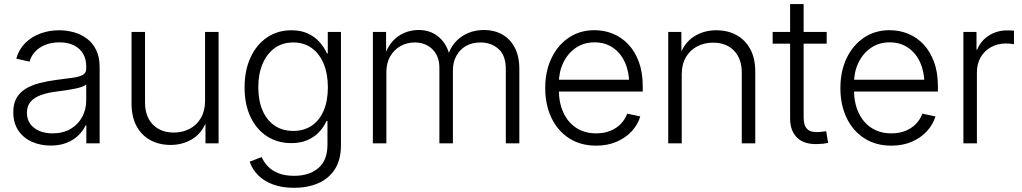

<svg xmlns="http://www.w3.org/2000/svg" viewBox="-20 -689 4915 923"><path d="M223.1 10.7Q173.8 10.7 133.1 -7.6Q92.3 -25.9 68.1 -61.8Q43.9 -97.7 43.9 -149.9Q43.9 -190.4 59.3 -217.5Q74.7 -244.6 102.8 -262Q130.9 -279.3 169.2 -289.3Q207.5 -299.3 253.4 -305.2Q299.8 -311 331.1 -315.4Q362.3 -319.8 378.4 -329.3Q394.5 -338.9 394.5 -358.9V-370.1Q394.5 -405.3 379.2 -431.2Q363.8 -457 335 -471.2Q306.2 -485.4 265.6 -485.4Q226.6 -485.4 196.5 -472.9Q166.5 -460.4 147.7 -439.5Q128.9 -418.5 122.1 -392.6L58.1 -407.2Q71.3 -452.6 101.8 -482.7Q132.3 -512.7 174.6 -528.1Q216.8 -543.5 264.6 -543.5Q300.3 -543.5 335 -533.9Q369.6 -524.4 397.7 -503.4Q425.8 -482.4 442.4 -448.5Q459 -414.6 459 -366.2V0H395V-85.4H391.1Q379.9 -61 357.4 -38.8Q335 -16.6 301.5 -2.9Q268.1 10.7 223.1 10.7ZM232.4 -47.9Q282.7 -47.9 319.1 -69.1Q355.5 -90.3 375 -126.5Q394.5 -162.6 394.5 -206.5V-282.7Q387.2 -276.4 371.8 -271Q356.4 -265.6 335.9 -261.7Q315.4 -257.8 293.7 -254.6Q272 -251.5 252.9 -249Q208 -243.7 175.8 -231.7Q143.6 -219.7 126.5 -199.2Q109.4 -178.7 109.4 -147Q109.4 -115.2 125.5 -93.3Q141.6 -71.3 169.2 -59.6Q196.8 -47.9 232.4 -47.9Z M800.3 7.8Q745.6 7.8 703.1 -15.1Q660.6 -38.1 636.5 -82.8Q612.3 -127.4 612.3 -191.9V-535.6H677.2V-196.3Q677.2 -128.9 714.8 -90.3Q752.4 -51.8 815.4 -51.8Q857.9 -51.8 892.1 -69.8Q926.3 -87.9 946 -122.3Q965.8 -156.7 965.8 -204.6V-535.6H1030.8V0H967.8V-125.5H980Q957.5 -55.2 909.4 -23.7Q861.3 7.8 800.3 7.8Z M1394 213.9Q1336.9 213.9 1293.7 198.2Q1250.5 182.6 1221.9 154.3Q1193.4 126 1180.2 88.4L1237.8 65.9Q1248.5 90.8 1268.3 111.3Q1288.1 131.8 1319.1 144Q1350.1 156.2 1394 156.2Q1467.3 156.2 1510.7 118.7Q1554.2 81.1 1554.2 6.8V-107.4H1549.8Q1537.1 -79.1 1514.6 -54.9Q1492.2 -30.8 1459 -15.9Q1425.8 -1 1380.4 -1Q1314.9 -1 1264.2 -33.4Q1213.4 -65.9 1184.6 -126.2Q1155.8 -186.5 1155.8 -268.6Q1155.8 -350.6 1184.3 -412.6Q1212.9 -474.6 1263.7 -509Q1314.5 -543.5 1380.9 -543.5Q1427.2 -543.5 1460.7 -527.6Q1494.1 -511.7 1516.6 -486.3Q1539.1 -460.9 1551.3 -432.6H1555.7V-535.6H1619.1V8.8Q1619.1 79.1 1589.8 124.5Q1560.5 169.9 1509.5 191.9Q1458.5 213.9 1394 213.9ZM1389.6 -59.6Q1441.4 -59.6 1478.8 -85Q1516.1 -110.4 1536.1 -157.5Q1556.2 -204.6 1556.2 -269.5Q1556.2 -333 1536.4 -381.6Q1516.6 -430.2 1479.2 -457.5Q1441.9 -484.9 1389.6 -484.9Q1337.4 -484.9 1299.8 -457.3Q1262.2 -429.7 1241.9 -381.1Q1221.7 -332.5 1221.7 -269.5Q1221.7 -206.1 1241.9 -158.7Q1262.2 -111.3 1299.8 -85.4Q1337.4 -59.6 1389.6 -59.6Z M1772.5 0V-535.6H1835.9L1836.4 -416.5H1828.1Q1840.3 -460 1865.2 -488.3Q1890.1 -516.6 1923.3 -530.8Q1956.5 -544.9 1992.2 -544.9Q2052.2 -544.9 2092.3 -508.5Q2132.3 -472.2 2143.1 -413.6H2130.9Q2141.1 -453.6 2166 -483.2Q2190.9 -512.7 2227.3 -528.8Q2263.7 -544.9 2306.6 -544.9Q2355.5 -544.9 2393.8 -523.7Q2432.1 -502.4 2454.3 -460.7Q2476.6 -418.9 2476.6 -357.4V0H2411.6V-356.4Q2411.6 -422.4 2376.5 -453.6Q2341.3 -484.9 2290 -484.9Q2250.5 -484.9 2220.7 -468.3Q2190.9 -451.7 2174.1 -421.1Q2157.2 -390.6 2157.2 -350.1V0H2092.3V-362.3Q2092.3 -418.9 2059.1 -451.9Q2025.9 -484.9 1973.6 -484.9Q1937 -484.9 1906 -467.8Q1875 -450.7 1856.2 -418.7Q1837.4 -386.7 1837.4 -341.3V0Z M2846.2 11.2Q2771 11.2 2716.1 -24.2Q2661.1 -59.6 2631.1 -122.1Q2601.1 -184.6 2601.1 -265.6Q2601.1 -346.7 2631.1 -409.4Q2661.1 -472.2 2714.6 -508.1Q2768.1 -543.9 2837.9 -543.9Q2885.3 -543.9 2927.2 -526.6Q2969.2 -509.3 3001.2 -475.1Q3033.2 -440.9 3051.5 -390.6Q3069.8 -340.3 3069.8 -274.9V-249H2641.6V-305.7H3034.2L3004.9 -285.2Q3004.9 -343.3 2984.6 -388.4Q2964.4 -433.6 2926.8 -459.5Q2889.2 -485.4 2837.9 -485.4Q2786.6 -485.4 2748 -459Q2709.5 -432.6 2688 -387.9Q2666.5 -343.3 2666.5 -288.1V-257.3Q2666.5 -194.8 2688.5 -147.5Q2710.4 -100.1 2750.7 -74Q2791 -47.9 2846.2 -47.9Q2884.8 -47.9 2914.8 -60.3Q2944.8 -72.8 2965.1 -94.2Q2985.4 -115.7 2995.1 -142.6L3058.1 -129.4Q3046.4 -90.3 3017.1 -58.3Q2987.8 -26.4 2944.3 -7.6Q2900.9 11.2 2846.2 11.2Z M3257.3 -331.1V0H3192.4V-535.6H3255.4L3255.9 -410.2H3243.2Q3265.6 -480 3313.5 -511.7Q3361.3 -543.5 3423.3 -543.5Q3478 -543.5 3520.3 -520.5Q3562.5 -497.6 3586.7 -453.1Q3610.8 -408.7 3610.8 -343.8V0H3545.9V-339.4Q3545.9 -407.2 3508.5 -445.6Q3471.2 -483.9 3408.2 -483.9Q3365.2 -483.9 3331.1 -465.8Q3296.9 -447.8 3277.1 -413.6Q3257.3 -379.4 3257.3 -331.1Z M3954.1 -535.6V-479H3694.3V-535.6ZM3778.3 -669.4H3843.3V-124.5Q3843.3 -86.4 3860.1 -69.1Q3877 -51.8 3913.1 -54.2Q3920.9 -54.7 3931.6 -55.7Q3942.4 -56.6 3951.7 -58.1L3960.9 -2Q3949.7 0.5 3936.5 2Q3923.3 3.4 3911.1 3.4Q3847.2 6.3 3812.7 -26.4Q3778.3 -59.1 3778.3 -119.6Z M4265.1 11.2Q4189.9 11.2 4135 -24.2Q4080.1 -59.6 4050 -122.1Q4020 -184.6 4020 -265.6Q4020 -346.7 4050 -409.4Q4080.1 -472.2 4133.5 -508.1Q4187 -543.9 4256.8 -543.9Q4304.2 -543.9 4346.2 -526.6Q4388.2 -509.3 4420.2 -475.1Q4452.1 -440.9 4470.5 -390.6Q4488.8 -340.3 4488.8 -274.9V-249H4060.5V-305.7H4453.1L4423.8 -285.2Q4423.8 -343.3 4403.6 -388.4Q4383.3 -433.6 4345.7 -459.5Q4308.1 -485.4 4256.8 -485.4Q4205.6 -485.4 4167 -459Q4128.4 -432.6 4106.9 -387.9Q4085.4 -343.3 4085.4 -288.1V-257.3Q4085.4 -194.8 4107.4 -147.5Q4129.4 -100.1 4169.7 -74Q4210 -47.9 4265.1 -47.9Q4303.7 -47.9 4333.7 -60.3Q4363.8 -72.8 4384 -94.2Q4404.3 -115.7 4414.1 -142.6L4477.1 -129.4Q4465.3 -90.3 4436 -58.3Q4406.7 -26.4 4363.3 -7.6Q4319.8 11.2 4265.1 11.2Z M4611.3 0V-535.6H4674.3V-450.7H4677.7Q4694.3 -492.2 4733.2 -517.6Q4772 -543 4823.2 -543Q4831.5 -543 4840.1 -542.5Q4848.6 -542 4854.5 -541.5V-476.6Q4851.1 -477.1 4840.1 -478.5Q4829.1 -480 4815.9 -480Q4776.4 -480 4744.6 -462.6Q4712.9 -445.3 4694.6 -414.1Q4676.3 -382.8 4676.3 -340.8V0Z"/></svg>

Font: Inter 20pt Light
Style: Regular
Weight: 300
Version: Version 4.001;git-66647c0bb